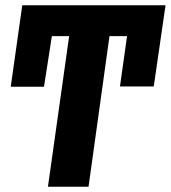

<svg xmlns="http://www.w3.org/2000/svg" viewBox="-20 -713 652 733"><path d="M163 0 244 -575H178L148 -382H21L65 -693H612L567 -383H438L465 -575H398L318 0Z"/></svg>

Font: Fira Sans Extra Condensed
Style: Bold Italic
Weight: 700
Width: 3
Italic angle: -8°
Designer: Carrois Corporate & Edenspiekermann AG
Foundry: Carrois Corporate GbR & Edenspiekermann AG
Version: Version 4.203